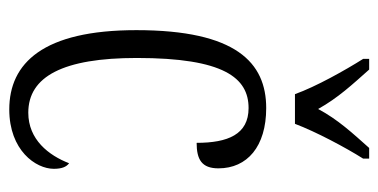

<svg xmlns="http://www.w3.org/2000/svg" viewBox="-221 -585 816 414"><g transform="rotate(90 187.0 -378.0)"><path d="M183 -606H247C264 -651 298 -715 322 -753V-766H299C267 -730 238 -699 215 -656C191 -699 162 -730 130 -766H107V-753C131 -715 167 -651 183 -606ZM216 10C304 10 344 -47 344 -86C344 -103 340 -113 332 -119C315 -75 281 -31 223 -31C145 -31 105 -106 105 -265C105 -453 148 -506 213 -506C270 -506 288 -461 288 -394C324 -394 343 -405 343 -441C343 -503 296 -544 213 -544C115 -544 45 -479 45 -264C45 -63 116 10 216 10Z"/></g></svg>

Font: Noto Serif Devanagari ExtraCondensed Light
Style: Regular
Weight: 300
Width: 2
Designer: Universal Thirst, Indian Type Foundry and the Monotype Design Team
Foundry: Monotype Imaging Inc.
Version: Version 2.004